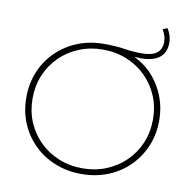

<svg xmlns="http://www.w3.org/2000/svg" viewBox="-91 -935 1018 1029"><g transform="rotate(10 418.5 -421.0)"><path d="M418 4Q341 4 275 -22.5Q209 -49 160 -97Q111 -145 84 -209.5Q57 -274 57 -350Q57 -426 84 -490.5Q111 -555 160 -603Q209 -651 275 -677.5Q341 -704 419 -704Q483 -704 530 -696.5Q577 -689 625 -689Q679 -689 706 -709Q733 -729 733 -769Q733 -789 727 -805.5Q721 -822 713 -836L738 -846Q748 -831 754.5 -811Q761 -791 761 -770Q761 -717 726.5 -689.5Q692 -662 624 -662Q610 -662 589 -664Q637 -641 676 -604Q725 -555 752.5 -490Q780 -425 780 -350Q780 -274 752.5 -209.5Q725 -145 676.5 -97Q628 -49 562 -22.5Q496 4 418 4ZM418 -27Q488 -27 548 -51.5Q608 -76 652.5 -120Q697 -164 721.5 -222.5Q746 -281 746 -350Q746 -419 721.5 -477.5Q697 -536 652.5 -580Q608 -624 548 -648.5Q488 -673 418 -673Q349 -673 289 -648.5Q229 -624 184.5 -580Q140 -536 115.5 -477.5Q91 -419 91 -350Q91 -281 115.5 -222.5Q140 -164 184.5 -120Q229 -76 289 -51.5Q349 -27 418 -27Z"/></g></svg>

Font: Montserrat Thin ExtraLight
Style: Regular
Weight: 250
Version: Version 9.000